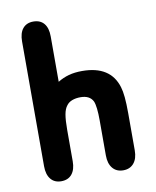

<svg xmlns="http://www.w3.org/2000/svg" viewBox="-75 -690 617 759"><g transform="rotate(-10 233.0 -310.5)"><path d="M168 -379V-561Q168 -595 153 -613Q138 -631 110 -631Q83 -631 68 -613Q53 -595 53 -561V-60Q53 -27 68 -8.5Q83 10 110 10Q138 10 153 -8.5Q168 -27 168 -60V-186Q168 -225 172 -247.5Q176 -270 186 -282Q194 -293 208.5 -298.5Q223 -304 242 -304Q279 -304 292 -278Q301 -257 301 -200V-60Q301 -27 316.5 -8.5Q332 10 359 10Q386 10 401.5 -8.5Q417 -27 417 -60V-209Q417 -248 414.5 -273.5Q412 -299 407 -315Q380 -405 266 -405Q236 -405 212.5 -398.5Q189 -392 168 -379Z"/></g></svg>

Font: Beiruti
Style: Bold
Weight: 700
Designer: Arlette Boutros
Foundry: Boutros
Version: Version 1.41